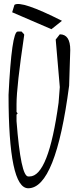

<svg xmlns="http://www.w3.org/2000/svg" viewBox="-20 -957 401 986"><path d="M70.8 -794.9H90.8L104 -780.8V-774.9Q64.9 -512.2 64.9 -421.9V-381.8L70.8 -375L64.9 -368.2V-335Q86.9 -50.8 125 -50.8H131.8Q229 -50.8 280.8 -429.2L287.1 -509.8L266.1 -753.9L287.1 -780.8Q340.8 -780.8 340.8 -700.2L335 -517.1Q266.1 9.8 125 9.8Q23.9 9.8 23.9 -470.2Q40 -794.9 70.8 -794.9ZM54.2 -932.1Q88.4 -956.1 298.3 -850.1L244.1 -807.1L42.5 -894Z"/></svg>

Font: Loved by the King
Style: Regular
Weight: 400
Designer: Kimberly Geswein
Foundry: Kimberly Geswein
Version: Version 1.002 2006